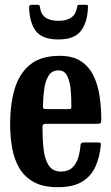

<svg xmlns="http://www.w3.org/2000/svg" viewBox="-20 -765 463 798"><path d="M22 -250Q22 -330 40.5 -394Q59 -458 104 -495.5Q149 -533 228.5 -533Q283 -533 317 -510.2Q351 -487.5 369.2 -449.2Q387.5 -411 394.2 -363.5Q401 -316 401 -266.5Q401 -256 397.5 -253.2Q394 -250.5 383.5 -250.5H171.5Q162.5 -250.5 159.5 -247.5Q156.5 -244.5 156.5 -236Q156.5 -186.5 161.2 -144.8Q166 -103 182.5 -77.5Q199 -52 233.5 -52Q263 -52 279.8 -67.5Q296.5 -83 304.5 -107.8Q312.5 -132.5 314.5 -161Q315.5 -173 329.5 -173H387.5Q396 -173 397.8 -170.5Q399.5 -168 399 -162Q394.5 -112.5 376.8 -72.8Q359 -33 321.5 -10Q284 13 220 13Q159.5 13 120.8 -8.2Q82 -29.5 60.5 -66Q39 -102.5 30.5 -150Q22 -197.5 22 -250ZM172.5 -311.5H262.5Q272.5 -311.5 274.5 -313Q276.5 -314.5 276.5 -321Q277 -352.5 274.2 -387.8Q271.5 -423 260.2 -447.8Q249 -472.5 223 -472.5Q196 -472.5 182.2 -450.8Q168.5 -429 163.8 -395.2Q159 -361.5 158.5 -326Q158.5 -317.5 160.2 -314.5Q162 -311.5 172.5 -311.5ZM222.5 -601Q154.5 -601 128.2 -637.2Q102 -673.5 101 -735.5Q101 -745 112.5 -745H137Q145 -745 146 -737Q151.5 -678.5 222.5 -678.5Q290 -678.5 299.5 -730.5Q301 -737.5 301.5 -741.2Q302 -745 311 -745H335.5Q343.5 -745 344.8 -742.8Q346 -740.5 345.5 -733Q343.5 -672.5 316.5 -636.8Q289.5 -601 222.5 -601Z"/></svg>

Font: Besley* Condensed Semi
Style: Regular
Weight: 600
Width: 3
Designer: Owen Earl
Foundry: indestructible type*
Version: Version 3.000; ttfautohint (v1.8.3)